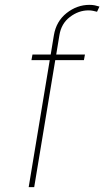

<svg xmlns="http://www.w3.org/2000/svg" viewBox="-20 -770 429 790"><path d="M329.5 -545.5 325.3 -522.7H207.4L120.7 0H98L184.7 -522.7H109.4L113.6 -545.5H188.6L201.7 -625Q211.3 -682.5 254.1 -716.3Q296.9 -750 348 -750Q360.8 -750 370.2 -748Q379.6 -746.1 389.2 -742.9L379.3 -721.6Q370.7 -723.7 362.6 -725.5Q354.4 -727.3 343.8 -727.3Q303.3 -727.3 267.6 -700.1Q231.9 -672.9 224.4 -625L211.3 -545.5Z"/></svg>

Font: Inter UI Thin
Style: Italic
Weight: 100
Italic angle: -9.39999°
Designer: Rasmus Andersson
Foundry: rsms
Version: 3.2;8d6f07862